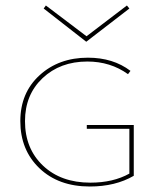

<svg xmlns="http://www.w3.org/2000/svg" viewBox="-20 -674 578 699"><path d="M451 -643 294 -522 139 -643 147 -654 295 -542 442 -654ZM296 -219H467V-34Q400 5 307 5Q193 5 123.5 -61.5Q54 -128 54 -233Q54 -336 124 -400Q194 -464 300 -464Q392 -464 455 -416L446 -404Q382 -450 298 -450Q199 -450 135 -389.5Q71 -329 71 -233Q71 -133 136.5 -71Q202 -9 309 -9Q392 -9 451 -42V-205H296Z"/></svg>

Font: EauTestSC Thin
Style: Regular
Weight: 250
Designer: Christian Thalmann (Catharsis Fonts)
Version: Version 0.001;PS 000.001;hotconv 1.0.88;makeotf.lib2.5.64775